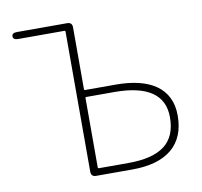

<svg xmlns="http://www.w3.org/2000/svg" viewBox="-80 -812 944 897"><g transform="rotate(-10 392.0 -363.0)"><path d="M305 0Q281 0 281 -24V-688Q281 -693 276 -693H57Q33 -693 33 -710Q33 -726 57 -726H295Q319 -726 319 -702V-409Q319 -404 324 -404H469Q591 -404 658 -358Q729 -308 729 -212Q729 -108 664.5 -54Q600 0 477 0ZM319 -38Q319 -33 324 -33H464Q579 -33 635.5 -76Q692 -119 692 -210Q692 -371 456 -371H324Q319 -371 319 -366Z"/></g></svg>

Font: Resource Han Rounded KR ExtraLight
Style: Regular
Weight: 250
Designer: Cyano Hao (round all glyphs); Ryoko NISHIZUKA 西塚涼子 (kana, bopomofo & ideographs); Paul D. Hunt (Latin, Greek & Cyrillic)
Foundry: Cyano Hao
Version: 0.990